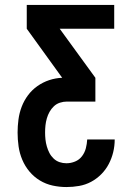

<svg xmlns="http://www.w3.org/2000/svg" viewBox="-20 -755 540 775"><path d="M248 0Q220 0 192.5 -6Q165 -12 141 -26.5Q117 -41 99 -62.5Q81 -84 70 -110Q59 -136 55 -164Q51 -192 51 -220Q51 -246 54.5 -272.5Q58 -299 67.5 -324Q77 -349 93 -370.5Q109 -392 131 -407.5Q153 -423 178.5 -431.5Q204 -440 231 -441L88 -639V-735H441V-639H221L365 -441V-345H250Q236 -345 222 -340.5Q208 -336 197.5 -326Q187 -316 180 -303.5Q173 -291 169 -277Q165 -263 163.5 -249Q162 -235 162 -220Q162 -206 163.5 -192Q165 -178 169 -164Q173 -150 179.5 -137.5Q186 -125 196.5 -115Q207 -105 220.5 -100.5Q234 -96 248 -96Q266 -96 283 -103Q300 -110 311 -124.5Q322 -139 326.5 -156.5Q331 -174 332 -192H443Q443 -166 437 -141Q431 -116 419 -93Q407 -70 388.5 -51.5Q370 -33 347.5 -21Q325 -9 299.5 -4.5Q274 0 248 0Z"/></svg>

Font: Iosevka Algr
Style: Bold
Weight: 700
Monospace: yes
Designer: Belleve Invis
Foundry: Belleve Invis
Version: Version 26.0.2; ttfautohint (v1.8.3)